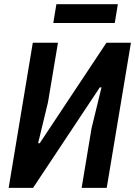

<svg xmlns="http://www.w3.org/2000/svg" viewBox="-20 -904 650 924"><path d="M21.7 0H139.2L460.2 -483.3H468.4L420.5 -286.2L372.9 0H493.6L610.1 -698.2H492.2L171.2 -214.8H163.4L210.9 -411.6L258.9 -698.2H137.8ZM236.5 -793.3H532.3L547.2 -883.9H251.4Z"/></svg>

Font: Margiela Mono Italic SmBold It
Style: Regular
Weight: 600
Designer: Mike Abbink, Paul van der Laan, Pieter van Rosmalen
Foundry: Bold Monday
Version: Version 2.003 2021